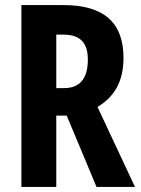

<svg xmlns="http://www.w3.org/2000/svg" viewBox="-20 -734 552 754"><path d="M230 -714H64V0H201V-280H242L359 0H510L363 -314C433 -356 465 -419 465 -507C465 -645 388 -714 230 -714ZM229 -598C294 -598 325 -567 325 -500C325 -425 293 -388 232 -388H201V-598Z"/></svg>

Font: Noto Sans Armenian ExtraCondensed
Style: Regular
Weight: 400
Width: 2
Designer: Monotype Design Team
Foundry: Monotype Imaging Inc.
Version: Version 2.008